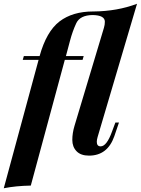

<svg xmlns="http://www.w3.org/2000/svg" viewBox="-66 -815 750 1023"><path d="M331.1 -145 487.8 -667Q492.7 -682.6 492.7 -699.2Q492.7 -733.9 427.2 -734.9Q360.4 -733.9 340.3 -691.2Q320.3 -648.4 307.1 -598.1L285.2 -516.1H379.9L374 -496.1H279.3L98.1 173.8Q18.1 175.3 -45.9 188L139.6 -496.1H55.2L61 -516.1H145Q181.2 -647 251 -700.7Q320.8 -753.9 430.2 -753.9H432.1Q558.6 -754.9 664.1 -794.9L454.1 -85Q449.7 -69.8 449.7 -59.6Q449.7 -35.2 470.2 -35.2Q502.4 -35.2 530.8 -113.8L548.8 -162.1H567.9L543 -88.9Q506.8 14.2 408.2 14.2Q364.3 14.2 341.8 -9.3Q319.3 -32.7 319.3 -69.3Q319.3 -106 331.1 -145Z"/></svg>

Font: PlayfairDisplay-BoldItalic
Style: Bold Italic
Weight: 700
Italic angle: -14.9847°
Designer: Claus Eggers Sørensen
Foundry: Claus Eggers Sørensen
Version: Version 1.002;PS 001.002;hotconv 1.0.70;makeotf.lib2.5.58329